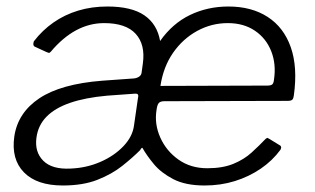

<svg xmlns="http://www.w3.org/2000/svg" viewBox="-20 -560 967 590"><path d="M485 -249Q473 -249 468 -243.5Q463 -238 461 -222Q454 -179 472.5 -137.5Q491 -96 528.5 -69.5Q566 -43 617 -43Q664 -43 697 -56.5Q730 -70 753.5 -91.5Q777 -113 796 -133Q801 -137 802.5 -136Q804 -135 808 -133L839 -114Q842 -113 843.5 -109.5Q845 -106 842 -100Q817 -66 781 -41.5Q745 -17 701.5 -3.5Q658 10 609 10Q550 10 512.5 -9.5Q475 -29 453 -55.5Q431 -82 418 -105Q417 -107 414.5 -104.5Q412 -102 411 -99Q388 -76 356 -50.5Q324 -25 279.5 -7.5Q235 10 173 10Q93 10 53.5 -30.5Q14 -71 24 -141Q35 -214 101 -258Q167 -302 294 -312L392 -319Q401 -320 407.5 -324.5Q414 -329 415 -336L419 -365Q427 -423 397 -456Q367 -489 300 -489Q255 -489 214 -467Q173 -445 136 -401Q132 -397 130 -397.5Q128 -398 123 -400L86 -417Q83 -419 82.5 -423Q82 -427 84 -433Q110 -467 144.5 -491Q179 -515 220.5 -527.5Q262 -540 310 -540Q384 -540 423.5 -513Q463 -486 472 -434Q510 -488 564 -514Q618 -540 682 -540Q753 -540 802.5 -508Q852 -476 873.5 -415Q895 -354 883 -267Q882 -258 878.5 -254Q875 -250 863 -250L485 -249ZM680 -489Q630 -489 586 -465Q542 -441 512 -398Q482 -355 473 -296L801 -297Q813 -297 817 -301Q821 -305 822 -316Q829 -363 813.5 -402.5Q798 -442 763.5 -465.5Q729 -489 680 -489ZM404 -259Q406 -267 403.5 -270Q401 -273 392 -272L309 -266Q242 -260 195.5 -244Q149 -228 123 -201.5Q97 -175 92 -137Q86 -93 113 -66Q140 -39 197 -42Q246 -44 288.5 -62.5Q331 -81 359.5 -111Q388 -141 392 -176L404 -259Z"/></svg>

Font: Libre Franklin Thin Light
Style: Italic
Weight: 300
Italic angle: -8°
Version: Version 3.000